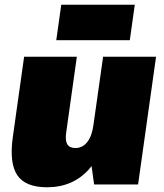

<svg xmlns="http://www.w3.org/2000/svg" viewBox="-20 -780 692 812"><path d="M260 -220Q255 -186 264.5 -170Q274 -154 299 -154Q330 -154 350 -180.5Q370 -207 376 -257L454 -330L448 -290Q426 -143 357.5 -65.5Q289 12 179 12Q88 12 53.5 -38.5Q19 -89 34 -199L82 -540H305ZM564 0H378L359 -137L416 -540H640ZM550 -760 529 -610H218L239 -760Z"/></svg>

Font: Pathway Extreme Condensed Black
Style: Italic
Weight: 900
Width: 3
Italic angle: -8°
Version: Version 1.001;gftools[0.9.26]